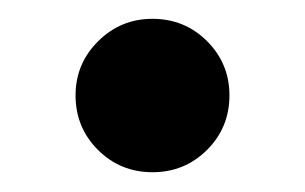

<svg xmlns="http://www.w3.org/2000/svg" viewBox="-20 -444 319 201"><path d="M139.6 -263.7Q106 -263.7 82.5 -287.1Q59.1 -310.5 59.1 -344.2Q59.1 -377.4 82.8 -400.9Q106.4 -424.3 139.6 -424.3Q173.3 -424.3 196.8 -400.9Q220.2 -377.4 220.2 -344.2Q220.2 -310.5 196.8 -287.1Q173.3 -263.7 139.6 -263.7Z"/></svg>

Font: Inter Cardless Tabular Bold
Style: Bold
Weight: 700
Designer: Rasmus Andersson
Foundry: rsms
Version: Version 4.000;git-4fc901f